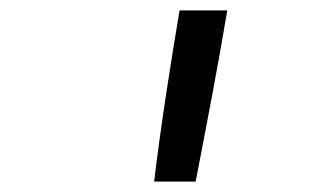

<svg xmlns="http://www.w3.org/2000/svg" viewBox="-20 -792 640 370"><path d="M277 -442Q287 -524 299.5 -606.5Q312 -689 326 -772H418Q404 -689 388.5 -606.5Q373 -524 357 -442Z"/></svg>

Font: Iosevka HT Extended
Style: Italic
Weight: 400
Width: 7
Italic angle: -9°
Monospace: yes
Designer: Belleve Invis
Foundry: Belleve Invis
Version: Version 32.3.0; ttfautohint (v1.8.4)